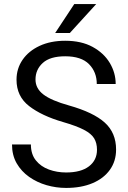

<svg xmlns="http://www.w3.org/2000/svg" viewBox="-20 -923 634 953"><path d="M461.4 -179.7Q461.4 -212.9 447.3 -236.3Q433.1 -259.8 396.5 -278.8Q359.9 -297.9 292.5 -317.4Q187 -348.1 124.5 -396.5Q62 -444.8 62 -527.3Q62 -582.5 92 -626.2Q122.1 -669.9 176.5 -695.3Q231 -720.7 303.7 -720.7Q383.8 -720.7 439.7 -690.2Q495.6 -659.7 524.9 -610.6Q554.2 -561.5 554.2 -505.9H460.4Q460.4 -565.4 421.9 -604.5Q383.3 -643.6 303.7 -643.6Q228.5 -643.6 192.4 -610.6Q156.2 -577.6 156.2 -528.3Q156.2 -483.9 195.6 -453.9Q234.9 -423.8 322.8 -399.4Q443.8 -365.2 500 -314.5Q556.2 -263.7 556.2 -180.7Q556.2 -123 525.4 -80.1Q494.6 -37.1 439 -13.7Q383.3 9.8 308.1 9.8Q258.8 9.8 211.2 -3.9Q163.6 -17.6 124.8 -44.9Q85.9 -72.3 62.7 -112.5Q39.6 -152.8 39.6 -206.1H133.3Q133.3 -157.7 158 -127Q182.6 -96.2 222.7 -81.5Q262.7 -66.9 308.1 -66.9Q381.8 -66.9 421.6 -97.4Q461.4 -127.9 461.4 -179.7ZM253.9 -759.3 348.6 -902.8H457.5L326.7 -759.3Z"/></svg>

Font: Vazirmatn UI
Style: Regular
Weight: 400
Designer: Saber Rastikerdar
Foundry: Saber Rastikerdar
Version: Version 33.003